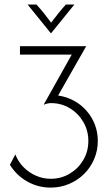

<svg xmlns="http://www.w3.org/2000/svg" viewBox="-20 -832 498 860"><path d="M206.9 8.3Q150.7 8.3 102.4 -18.8Q54.2 -45.8 24.3 -93.8L48.6 -140.3Q61.8 -106.9 86.1 -82.6Q110.4 -58.3 141.7 -44.8Q172.9 -31.2 206.9 -31.2Q254.2 -31.2 292.4 -54.2Q330.6 -77.1 353.1 -115.3Q375.7 -153.5 375.7 -200.7Q375.7 -247.2 353.1 -285.8Q330.6 -324.3 292.7 -347.2Q254.9 -370.1 209 -370.1Q200.7 -370.1 192.7 -368.4Q184.7 -366.7 177.1 -363.2L176.4 -364.6L301.4 -587.5H69.4V-625H365.3V-623.6L240.3 -404.2Q278.5 -398.6 311.1 -380.9Q343.8 -363.2 367.7 -335.8Q391.7 -308.3 404.9 -274Q418.1 -239.6 418.1 -200.7Q418.1 -157.6 401.7 -119.4Q385.4 -81.2 356.6 -52.8Q327.8 -24.3 289.2 -8Q250.7 8.3 206.9 8.3ZM207.6 -683.3 103.5 -811.8H143.1Q161.1 -792.4 177.1 -772.2Q193.1 -752.1 209 -730.6Q225 -752.1 241.3 -772.2Q257.6 -792.4 275 -811.8H313.2L209 -683.3Z"/></svg>

Font: Afacad Flux ExtraLight
Style: Regular
Weight: 250
Designer: Kristian Moeller
Foundry: Dicotype
Version: Version 1.100